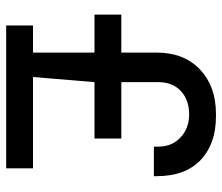

<svg xmlns="http://www.w3.org/2000/svg" viewBox="-70 -666 736 637"><g transform="rotate(90 298.5 -348.0)"><path d="M565 -499V-490H467V-505Q467 -550 436.5 -578.5Q406 -607 360 -607Q312 -607 282.5 -579.5Q253 -552 253 -505V-382H440V-293H253L236 -89H539V0H65V-89H155V-293H29V-382H155V-499Q155 -590 211 -643Q267 -696 358 -696H367Q458 -696 511.5 -645Q565 -594 565 -499Z"/></g></svg>

Font: Chivo
Style: Regular
Weight: 400
Designer: Hector Gatti
Foundry: Omnibus-Type
Version: Version 1.006; ttfautohint (v1.4.1)